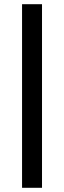

<svg xmlns="http://www.w3.org/2000/svg" viewBox="-20 -802 306 914"><path d="M85 -782H180V92H85Z"/></svg>

Font: Mozilla Headline BETA
Style: Regular
Weight: 400
Designer: Studio DRAMA
Foundry: Studio DRAMA
Version: Version 0.100